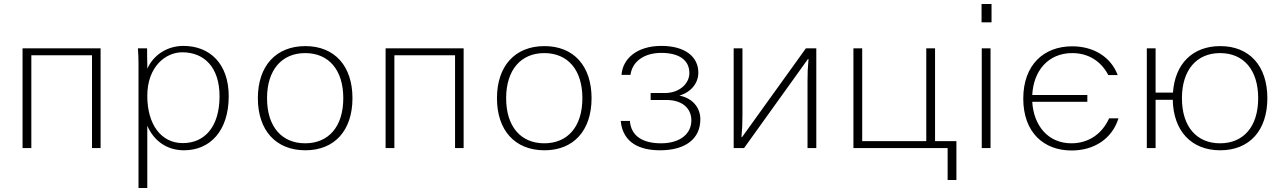

<svg xmlns="http://www.w3.org/2000/svg" viewBox="-20 -742 6443 962"><path d="M137 0V-465H441V0H484V-500H93V0Z M718 -262C718 -407 809 -480 893 -480C1003 -480 1080 -405 1080 -260C1080 -105 1004 -25 896 -25C788 -25 718 -117 718 -262ZM718 -112C752 -34 818 11 902 11C1033 11 1126 -87 1126 -260C1126 -423 1031 -512 899 -512C821 -512 751 -470 718 -398V-421C717 -437 717 -487 717 -500H671C673 -474 674 -447 674 -421V200H718Z M1272 -250C1272 -89 1362 11 1510 11C1657 11 1746 -89 1746 -250C1746 -411 1657 -511 1510 -511C1362 -511 1272 -411 1272 -250ZM1318 -250C1318 -393 1393 -476 1509 -476C1627 -476 1700 -392 1700 -250C1700 -107 1626 -24 1509 -24C1392 -24 1318 -107 1318 -250Z M1956 0V-465H2260V0H2303V-500H1912V0Z M2470 -250C2470 -89 2560 11 2708 11C2855 11 2944 -89 2944 -250C2944 -411 2855 -511 2708 -511C2560 -511 2470 -411 2470 -250ZM2516 -250C2516 -393 2591 -476 2707 -476C2825 -476 2898 -392 2898 -250C2898 -107 2824 -24 2707 -24C2590 -24 2516 -107 2516 -250Z M3489 -144C3489 -209 3443 -252 3384 -263C3442 -280 3479 -325 3479 -378C3479 -458 3412 -512 3294 -512C3170 -512 3100 -447 3094 -367H3139C3148 -435 3209 -477 3293 -477C3384 -477 3434 -440 3434 -376C3434 -322 3383 -276 3312 -276H3240V-241H3320C3396 -241 3444 -201 3444 -139C3444 -71 3387 -24 3292 -24C3205 -24 3142 -57 3136 -136H3090C3101 -23 3190 11 3287 11C3415 11 3489 -47 3489 -144Z M3656 0H3708L4028 -446H4031C4027 -402 4026 -377 4026 -333V0H4070V-500H4018L3698 -55H3695C3699 -98 3700 -123 3700 -167V-500H3656Z M4300 -500H4256V0H4621V-35H4300ZM4665 -35V-500H4621V0H4728V160H4772V-35Z M4943 0V-500H4899V0ZM4898 -630H4948V-722H4898Z M5428 -232V-266H5152C5158 -387 5232 -476 5352 -476C5434 -476 5497 -435 5533 -366H5580C5546 -457 5459 -510 5352 -510C5211 -510 5107 -418 5107 -248C5107 -77 5211 12 5349 12C5461 12 5552 -46 5584 -149H5537C5503 -73 5436 -24 5348 -24C5231 -24 5159 -113 5152 -232Z M5902 -250C5902 -393 5977 -476 6093 -476C6211 -476 6284 -392 6284 -250C6284 -107 6210 -24 6093 -24C5976 -24 5902 -107 5902 -250ZM5856 -242C5859 -86 5949 11 6094 11C6241 11 6330 -89 6330 -250C6330 -411 6241 -511 6094 -511C5955 -511 5867 -422 5857 -278H5770V-500H5726V0H5770V-242Z"/></svg>

Font: Perun ExtraLight
Style: Regular
Weight: 200
Foundry: Copyright (c) Stefan Peev, Context Ltd, 2016
Version: Version 1.089